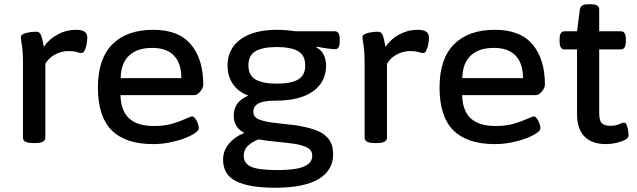

<svg xmlns="http://www.w3.org/2000/svg" viewBox="-20 -670 2993 902"><path d="M134 2Q88 2 88 -23V-365Q88 -428 83 -457Q78 -486 78 -496Q78 -506 92 -511.5Q106 -517 123.5 -519Q141 -521 151 -521Q166 -521 172.5 -505.5Q179 -490 186 -450Q211 -487 251.5 -508.5Q292 -530 335 -530Q365 -530 377.5 -521Q390 -512 390 -494Q390 -480 387 -463Q384 -446 378 -433.5Q372 -421 364 -421Q353 -421 341 -425.5Q329 -430 302 -430Q267 -430 237 -413Q207 -396 193 -370V-23Q193 2 146 2Z M700 7Q570 7 505 -57.5Q440 -122 440 -259Q440 -394 508 -462Q576 -530 700 -530Q820 -530 877.5 -460.5Q935 -391 935 -273Q935 -258 921 -240.5Q907 -223 892 -223H546Q548 -149 587 -113.5Q626 -78 703 -78Q754 -78 791.5 -89.5Q829 -101 852.5 -112Q876 -123 883 -123Q890 -123 897.5 -113Q905 -103 909.5 -89.5Q914 -76 914 -68Q914 -57 895 -44Q876 -31 845 -19.5Q814 -8 776 -0.5Q738 7 700 7ZM547 -303H832Q832 -373 797 -409Q762 -445 695 -445Q625 -445 586.5 -409Q548 -373 547 -303Z M1272 212Q1151 212 1089.5 181.5Q1028 151 1028 80Q1028 37 1056.5 4Q1085 -29 1125 -44L1126 -47Q1078 -71 1078 -128Q1078 -192 1147 -221Q1101 -237 1075 -274Q1049 -311 1049 -362Q1049 -441 1110.5 -485.5Q1172 -530 1282 -530Q1301 -530 1325.5 -528Q1350 -526 1369 -523H1553Q1576 -523 1576 -487V-474Q1576 -439 1555 -439Q1544 -439 1516.5 -442.5Q1489 -446 1468 -451L1466 -448Q1493 -432 1502.5 -409.5Q1512 -387 1512 -362Q1512 -285 1450.5 -241Q1389 -197 1273 -197Q1216 -197 1193 -183.5Q1170 -170 1170 -145Q1170 -119 1199 -108Q1228 -97 1272.5 -92.5Q1317 -88 1366 -82Q1418 -74 1458.5 -60.5Q1499 -47 1522 -19.5Q1545 8 1545 56Q1545 130 1477 171Q1409 212 1272 212ZM1281 -277Q1347 -277 1380.5 -296.5Q1414 -316 1414 -363Q1414 -410 1380.5 -429.5Q1347 -449 1281 -449Q1214 -449 1180.5 -429.5Q1147 -410 1147 -363Q1147 -316 1180.5 -296.5Q1214 -277 1281 -277ZM1283 129Q1369 129 1408 112.5Q1447 96 1447 61Q1447 36 1423.5 23.5Q1400 11 1362.5 5.5Q1325 0 1280.5 -4Q1236 -8 1194 -15Q1165 -4 1145 14.5Q1125 33 1125 62Q1125 98 1160 113.5Q1195 129 1283 129Z M1739 2Q1693 2 1693 -23V-365Q1693 -428 1688 -457Q1683 -486 1683 -496Q1683 -506 1697 -511.5Q1711 -517 1728.5 -519Q1746 -521 1756 -521Q1771 -521 1777.5 -505.5Q1784 -490 1791 -450Q1816 -487 1856.5 -508.5Q1897 -530 1940 -530Q1970 -530 1982.5 -521Q1995 -512 1995 -494Q1995 -480 1992 -463Q1989 -446 1983 -433.5Q1977 -421 1969 -421Q1958 -421 1946 -425.5Q1934 -430 1907 -430Q1872 -430 1842 -413Q1812 -396 1798 -370V-23Q1798 2 1751 2Z M2305 7Q2175 7 2110 -57.5Q2045 -122 2045 -259Q2045 -394 2113 -462Q2181 -530 2305 -530Q2425 -530 2482.5 -460.5Q2540 -391 2540 -273Q2540 -258 2526 -240.5Q2512 -223 2497 -223H2151Q2153 -149 2192 -113.5Q2231 -78 2308 -78Q2359 -78 2396.5 -89.5Q2434 -101 2457.5 -112Q2481 -123 2488 -123Q2495 -123 2502.5 -113Q2510 -103 2514.5 -89.5Q2519 -76 2519 -68Q2519 -57 2500 -44Q2481 -31 2450 -19.5Q2419 -8 2381 -0.5Q2343 7 2305 7ZM2152 -303H2437Q2437 -373 2402 -409Q2367 -445 2300 -445Q2230 -445 2191.5 -409Q2153 -373 2152 -303Z M2827 7Q2761 7 2726 -28.5Q2691 -64 2691 -132V-438H2632Q2609 -438 2609 -474V-487Q2609 -523 2632 -523H2691L2704 -625Q2708 -650 2741 -650H2756Q2777 -650 2786 -643.5Q2795 -637 2795 -625V-523H2897Q2920 -523 2920 -487V-474Q2920 -438 2897 -438H2795V-138Q2795 -104 2807 -91.5Q2819 -79 2847 -79Q2873 -79 2888.5 -86.5Q2904 -94 2912 -94Q2920 -94 2924.5 -81.5Q2929 -69 2931 -54.5Q2933 -40 2933 -34Q2933 -22 2916 -13Q2899 -4 2874.5 1.5Q2850 7 2827 7Z"/></svg>

Font: Asap Semi Expanded Medium
Style: Regular
Weight: 500
Width: 6
Designer: Pablo Cosgaya
Foundry: Omnibus-Type
Version: Version 3.001; ttfautohint (v1.8.4.7-5d5b)